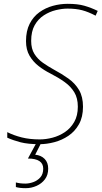

<svg xmlns="http://www.w3.org/2000/svg" viewBox="-20 -744 531 1004"><path d="M187 10Q126 10 87.5 0Q49 -10 18 -24V-53Q52 -36 93.5 -25.5Q135 -15 188 -15Q220 -15 254.5 -24Q289 -33 319 -53Q349 -73 368 -106Q387 -139 387 -186Q387 -231 368.5 -261.5Q350 -292 318 -315Q286 -338 243 -360Q211 -376 182 -398.5Q153 -421 134.5 -452.5Q116 -484 116 -529Q116 -582 135 -619.5Q154 -657 186 -680Q218 -703 256.5 -713.5Q295 -724 334 -724Q386 -724 421 -714Q456 -704 491 -687L480 -662Q442 -682 409.5 -690.5Q377 -699 333 -699Q305 -699 272 -691Q239 -683 209.5 -664Q180 -645 161.5 -612.5Q143 -580 143 -530Q143 -489 160 -462Q177 -435 204 -416Q231 -397 260 -381Q303 -358 338 -333Q373 -308 393.5 -273Q414 -238 414 -186Q414 -132 393 -94.5Q372 -57 338 -34Q304 -11 264 -0.5Q224 10 187 10ZM115 240Q82 240 63 234V210Q84 216 113 216Q132 216 153.5 208.5Q175 201 190.5 184Q206 167 206 138Q206 85 126 85L172 0H197L164 65Q195 68 213.5 87Q232 106 232 138Q232 171 215 193.5Q198 216 171 228Q144 240 115 240Z"/></svg>

Font: Noto Sans Disp Thin
Style: Italic
Weight: 100
Italic angle: -12°
Designer: Monotype Design Team
Foundry: Monotype Imaging Inc.
Version: Version 2.000;GOOG;noto-source:20170915:90ef993387c0